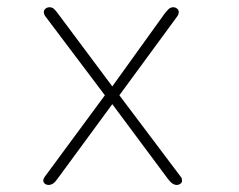

<svg xmlns="http://www.w3.org/2000/svg" viewBox="-20 -501 659 530"><path d="M458.5 -481Q464 -481 468.8 -477.2Q473.5 -473.5 473.5 -467.5Q473.5 -465.5 472.5 -462.2Q471.5 -459 469 -455.5L309.5 -238L479 -13Q481.5 -10 482 -7.5Q482.5 -5 482.5 -2.5Q482.5 3 478 6.2Q473.5 9.5 468 9.5Q461.5 9.5 455.5 5.2Q449.5 1 442.5 -8.5L290 -213.5L139.5 -8.5Q133 1 127 5.2Q121 9.5 114 9.5Q108.5 9.5 104 6.2Q99.5 3 99.5 -2.5Q99.5 -5 100.5 -7.5Q101.5 -10 103.5 -13L269.5 -238L105.5 -455.5Q103 -459 102 -462Q101 -465 101 -467.5Q101 -473.5 105.8 -477.2Q110.5 -481 116.5 -481Q123.5 -481 128.5 -476.8Q133.5 -472.5 140 -463.5L290 -262.5L434.5 -463.5Q441.5 -472.5 446.5 -476.8Q451.5 -481 458.5 -481Z"/></svg>

Font: Sono Monospace ExtraLight
Style: Regular
Weight: 250
Version: Version 2.112